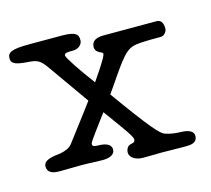

<svg xmlns="http://www.w3.org/2000/svg" viewBox="-84 -532 715 650"><g transform="rotate(-15 273.5 -207.5)"><path d="M312 -27C300 -24 296 -10 296 -2C296 9 308 28 343 28C366 28 383 27 406 27C437 27 456 28 489 28C509 28 532 27 532 1C532 -15 514 -22 493 -23C469 -24 455 -25 434 -32C419 -37 393 -64 290 -208C318 -246 337 -280 370 -319C382 -333 393 -341 404 -345C419 -351 450 -352 506 -352C519 -352 528 -367 528 -375C528 -398 519 -407 505 -407H321C296 -407 277 -400 277 -377C277 -361 293 -355 298 -353C302 -351 303 -350 303 -347C303 -340 292 -323 276 -298L251 -261C209 -317 176 -367 176 -375C176 -384 188 -384 207 -384C228 -384 240 -399 240 -411C240 -427 239 -443 184 -443H69C7 -443 -8 -435 -8 -414C-8 -393 12 -389 50 -386C80 -384 91 -380 112 -350L213 -207C189 -175 189 -174 118 -81C108 -68 94 -63 76 -59C48 -56 15 -52 15 -29C15 -3 42 -1 57 -1C76 -1 106 -2 135 -2C168 -2 176 0 208 0C225 0 251 -4 251 -26C251 -35 246 -52 204 -52C187 -52 186 -57 186 -62C186 -67 200 -86 206 -94C221 -114 229 -126 252 -156C285 -110 329 -53 329 -41C329 -29 322 -30 312 -27Z"/></g></svg>

Font: Life Savers
Style: Bold
Weight: 700
Designer: Pablo Impallari, Rodrigo Fuenzalida, Brenda Gallo
Foundry: Pablo Impallari, Rodrigo Fuenzalida, Brenda Gallo
Version: Version 3.000